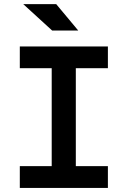

<svg xmlns="http://www.w3.org/2000/svg" viewBox="-20 -921 626 941"><path d="M77.1 0V-106.9H233.4V-586.9H77.1V-693.4H508.8V-586.9H351.6V-106.9H508.8V0ZM235.4 -771.5 93.8 -900.9H255.4L363.3 -771.5Z"/></svg>

Font: CaskaydiaCove NFP SemiBold
Style: Regular
Weight: 600
Designer: Aaron Bell
Foundry: Saja Typeworks
Version: Version 2111.001; VTT 6.35;Nerd Fonts 3.1.1